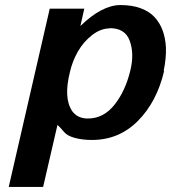

<svg xmlns="http://www.w3.org/2000/svg" viewBox="-20 -534 670 752"><path d="M621.1 -256.8H623Q594.7 -135.7 520.5 -60.8Q446.3 14.2 339.8 14.2Q302.2 14.2 272.2 5.9Q242.2 -2.4 230 -18.1Q218.3 -32.7 205.1 -44.9L148.9 198.2H14.2L174.8 -500H310.1L294.9 -432.1Q379.4 -514.2 452.1 -514.2Q497.1 -514.2 531 -501.7Q564.9 -489.3 585.7 -466.6Q606.4 -443.8 617.2 -414.3Q627.9 -384.8 629.9 -348.1Q631.3 -305.2 621.1 -256.8ZM409.2 -423.8 411.1 -422.9Q374.5 -422.9 340.6 -396.5Q306.6 -370.1 284.9 -331.8Q263.2 -293.5 253.9 -252Q241.2 -201.2 243.2 -163.1Q245.1 -125 263.2 -98.1Q284.2 -69.8 324.2 -69.8Q386.7 -69.8 430.2 -126Q471.2 -178.7 490.2 -256.8Q506.8 -323.7 487.8 -375Q469.7 -423.8 409.2 -423.8Z"/></svg>

Font: Perun
Style: Bold Italic
Weight: 700
Italic angle: -12°
Foundry: Copyright (c) Stefan Peev, Context Ltd, 2016
Version: Version 001.000